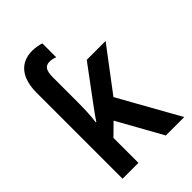

<svg xmlns="http://www.w3.org/2000/svg" viewBox="-226 -858 951 951"><g transform="rotate(-45 250.0 -382.5)"><path d="M53 -603V0H164V-175L225 -235L356 0H485L307 -318L476 -542H344L214 -367C193 -338 176 -316 160 -291H157C162 -336 164 -375 164 -420V-598C164 -648 177 -666 208 -666C220 -666 233 -663 246 -658V-755C233 -760 204 -765 185 -765C99 -765 53 -705 53 -603Z"/></g></svg>

Font: Noto Sans Mono ExtraCondensed SemiBold
Style: Regular
Weight: 600
Width: 2
Designer: Monotype Design Team
Foundry: Monotype Imaging Inc.
Version: Version 2.014